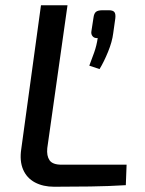

<svg xmlns="http://www.w3.org/2000/svg" viewBox="-20 -710 553 731"><path d="M237 -690 160 -146Q157 -117 168.5 -100Q180 -83 214 -83H462L459 -5Q394 -1 323.5 0Q253 1 186 1Q144 1 113 -15.5Q82 -32 68 -64.5Q54 -97 61 -143L136 -690ZM394 -671Q410 -671 415.5 -664Q421 -657 419 -640L411 -583Q407 -551 391.5 -513Q376 -475 359 -447L320 -460Q329 -483 338.5 -510Q348 -537 352 -565Q339 -564 332.5 -572Q326 -580 328 -591L336 -643Q338 -659 345.5 -665Q353 -671 371 -671Z"/></svg>

Font: Exo 2 Medium
Style: Italic
Weight: 500
Italic angle: -8°
Designer: Natanael Gama
Foundry: Natanael Gama
Version: Version 2.010